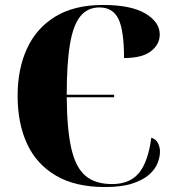

<svg xmlns="http://www.w3.org/2000/svg" viewBox="-20 -744 705 774"><path d="M403 10Q284 10 205.5 -36Q127 -82 89 -164.5Q51 -247 51 -358Q51 -466 89 -548.5Q127 -631 203.5 -677.5Q280 -724 395 -724Q508 -724 566 -689.5Q624 -655 624 -605Q624 -565 588.5 -537.5Q553 -510 480 -510Q480 -621 457.5 -667.5Q435 -714 381 -714Q333 -714 304 -678.5Q275 -643 262 -565.5Q249 -488 249 -362H440V-352H249Q250 -220 268 -143.5Q286 -67 325.5 -34.5Q365 -2 432 -2Q503 -2 540 -46.5Q577 -91 590 -189Q609 -183 617 -166.5Q625 -150 625 -133Q625 -111 615 -86Q605 -61 580.5 -39.5Q556 -18 513 -4Q470 10 403 10Z"/></svg>

Font: Noto Serif Display SemiCondensed Black
Style: Regular
Weight: 900
Width: 4
Designer: Monotype Design Team
Foundry: Monotype Imaging Inc.
Version: Version 2.009